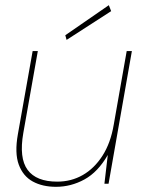

<svg xmlns="http://www.w3.org/2000/svg" viewBox="-20 -709 555 741"><path d="M196 12Q144 12 106.5 -8.5Q69 -29 52.5 -73.5Q36 -118 49 -191L106 -512H126L70 -196Q53 -99 86.5 -53.5Q120 -8 201 -8Q255 -8 299.5 -33.5Q344 -59 375.5 -108Q407 -157 419 -228L469 -512H489L399 0H383L396 -111Q358 -45 306 -16.5Q254 12 196 12ZM237 -555 232 -573 400 -689 409 -666Z"/></svg>

Font: DM Sans 12pt Thin
Style: Italic
Weight: 250
Italic angle: -10°
Version: Version 4.004;gftools[0.9.30]